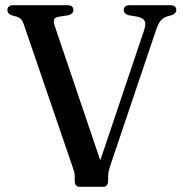

<svg xmlns="http://www.w3.org/2000/svg" viewBox="-20 -720 704 740"><path d="M457 -681Q457 -700 480.5 -700H636Q659.5 -700 659.5 -681Q659.5 -668.5 641.5 -661.5L620.5 -655.5Q607 -650.5 598 -638.8Q589 -627 580.5 -601.5L406 -84.5Q401.5 -71 399.2 -61.5Q397 -52 397 -42L396.5 -22.5Q396.5 0 377 0H288Q268 0 268 -23V-42.5Q268 -50.5 265.5 -59Q263 -67.5 259 -79L72 -625Q67.5 -638.5 62 -645Q56.5 -651.5 47 -655L25 -661Q8.5 -667 8.5 -681Q8.5 -700 32 -700H239.5Q263 -700 263 -681Q263 -667.5 244.5 -661.5L203.5 -655Q191 -652 188.2 -643.8Q185.5 -635.5 192 -617L366.5 -102L535.5 -604Q543 -626 538 -638Q533 -650 511 -655.5L475 -661.5Q457 -667.5 457 -681Z"/></svg>

Font: Fraunces 72pt Soft
Style: Regular
Weight: 400
Version: Version 1.000;[b76b70a41]